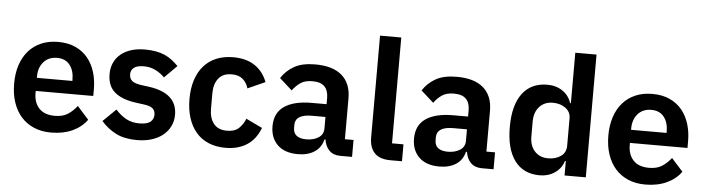

<svg xmlns="http://www.w3.org/2000/svg" viewBox="-47 -941 4233 1153"><g transform="rotate(5 2070.0 -364.0)"><path d="M285 12Q227 12 181.5 -7.5Q136 -27 104.5 -62.5Q73 -98 56 -148.5Q39 -199 39 -262Q39 -324 55.5 -374Q72 -424 103 -459.5Q134 -495 179 -514.5Q224 -534 281 -534Q342 -534 387 -513Q432 -492 461 -456Q490 -420 504.5 -372.5Q519 -325 519 -271V-229H172V-216Q172 -159 204 -124.5Q236 -90 299 -90Q347 -90 377.5 -110Q408 -130 432 -161L501 -84Q469 -39 413.5 -13.5Q358 12 285 12ZM283 -438Q232 -438 202 -404Q172 -370 172 -316V-308H386V-317Q386 -371 359.5 -404.5Q333 -438 283 -438Z M803 12Q728 12 677 -13.5Q626 -39 587 -84L665 -160Q694 -127 728.5 -108Q763 -89 808 -89Q854 -89 874.5 -105Q895 -121 895 -149Q895 -172 880.5 -185.5Q866 -199 831 -204L779 -211Q694 -222 649.5 -259.5Q605 -297 605 -369Q605 -407 619 -437.5Q633 -468 659 -489.5Q685 -511 721.5 -522.5Q758 -534 803 -534Q841 -534 870.5 -528.5Q900 -523 924 -512.5Q948 -502 968 -486.5Q988 -471 1007 -452L932 -377Q909 -401 877 -417Q845 -433 807 -433Q765 -433 746.5 -418Q728 -403 728 -379Q728 -353 743.5 -339.5Q759 -326 796 -320L849 -313Q1018 -289 1018 -159Q1018 -121 1002.5 -89.5Q987 -58 959 -35.5Q931 -13 891.5 -0.5Q852 12 803 12Z M1337 12Q1279 12 1234 -7Q1189 -26 1158.5 -62Q1128 -98 1112 -148.5Q1096 -199 1096 -262Q1096 -325 1112 -375Q1128 -425 1158.5 -460.5Q1189 -496 1234 -515Q1279 -534 1337 -534Q1416 -534 1467.5 -499Q1519 -464 1542 -402L1437 -355Q1428 -388 1403.5 -409.5Q1379 -431 1337 -431Q1283 -431 1256.5 -397Q1230 -363 1230 -308V-213Q1230 -158 1256.5 -124.5Q1283 -91 1337 -91Q1383 -91 1408 -114.5Q1433 -138 1447 -173L1545 -126Q1519 -57 1466 -22.5Q1413 12 1337 12Z M2028 0Q1986 0 1961.5 -24.5Q1937 -49 1931 -90H1925Q1912 -39 1872 -13.5Q1832 12 1773 12Q1693 12 1650 -30Q1607 -72 1607 -142Q1607 -223 1665 -262.5Q1723 -302 1830 -302H1919V-340Q1919 -384 1896 -408Q1873 -432 1822 -432Q1777 -432 1749.5 -412.5Q1722 -393 1703 -366L1627 -434Q1656 -479 1704 -506.5Q1752 -534 1831 -534Q1937 -534 1992 -486Q2047 -438 2047 -348V-102H2099V0ZM1816 -81Q1859 -81 1889 -100Q1919 -119 1919 -156V-225H1837Q1737 -225 1737 -161V-144Q1737 -112 1757.5 -96.5Q1778 -81 1816 -81Z M2331 0Q2265 0 2234 -33Q2203 -66 2203 -126V-740H2331V-102H2400V0Z M2881 0Q2839 0 2814.5 -24.5Q2790 -49 2784 -90H2778Q2765 -39 2725 -13.5Q2685 12 2626 12Q2546 12 2503 -30Q2460 -72 2460 -142Q2460 -223 2518 -262.5Q2576 -302 2683 -302H2772V-340Q2772 -384 2749 -408Q2726 -432 2675 -432Q2630 -432 2602.5 -412.5Q2575 -393 2556 -366L2480 -434Q2509 -479 2557 -506.5Q2605 -534 2684 -534Q2790 -534 2845 -486Q2900 -438 2900 -348V-102H2952V0ZM2669 -81Q2712 -81 2742 -100Q2772 -119 2772 -156V-225H2690Q2590 -225 2590 -161V-144Q2590 -112 2610.5 -96.5Q2631 -81 2669 -81Z M3380 -87H3375Q3361 -42 3322 -15Q3283 12 3231 12Q3132 12 3079.5 -59Q3027 -130 3027 -262Q3027 -393 3079.5 -463.5Q3132 -534 3231 -534Q3283 -534 3322 -507.5Q3361 -481 3375 -436H3380V-740H3508V0H3380ZM3272 -94Q3318 -94 3349 -116Q3380 -138 3380 -179V-345Q3380 -383 3349 -406Q3318 -429 3272 -429Q3222 -429 3191.5 -395.5Q3161 -362 3161 -306V-216Q3161 -160 3191.5 -127Q3222 -94 3272 -94Z M3867 12Q3809 12 3763.5 -7.5Q3718 -27 3686.5 -62.5Q3655 -98 3638 -148.5Q3621 -199 3621 -262Q3621 -324 3637.5 -374Q3654 -424 3685 -459.5Q3716 -495 3761 -514.5Q3806 -534 3863 -534Q3924 -534 3969 -513Q4014 -492 4043 -456Q4072 -420 4086.5 -372.5Q4101 -325 4101 -271V-229H3754V-216Q3754 -159 3786 -124.5Q3818 -90 3881 -90Q3929 -90 3959.5 -110Q3990 -130 4014 -161L4083 -84Q4051 -39 3995.5 -13.5Q3940 12 3867 12ZM3865 -438Q3814 -438 3784 -404Q3754 -370 3754 -316V-308H3968V-317Q3968 -371 3941.5 -404.5Q3915 -438 3865 -438Z"/></g></svg>

Font: IBM Plex Sans Devanagari SemiBold
Style: Regular
Weight: 600
Designer: Mike Abbink, Paul van der Laan, Pieter van Rosmalen, Erin McLaughlin
Foundry: Bold Monday
Version: Version 1.1